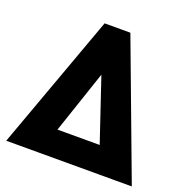

<svg xmlns="http://www.w3.org/2000/svg" viewBox="-129 -849 947 971"><g transform="rotate(20 344.0 -364.0)"><path d="M271.2 -728H409.8L682.5 0H505.8L340.3 -491.3H349L183.3 0H6.7ZM87.7 -141.5H573.3L590 0H71Z"/></g></svg>

Font: Murecho Thin
Style: Regular
Weight: 100
Designer: Neil Summerour
Foundry: Positype
Version: Version 1.010